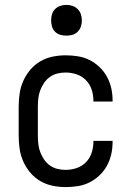

<svg xmlns="http://www.w3.org/2000/svg" viewBox="-20 -753 540 781"><path d="M247 8Q220 8 193.5 2.5Q167 -3 144 -16.5Q121 -30 103.5 -50.5Q86 -71 75 -95.5Q64 -120 60 -146.5Q56 -173 56 -200V-320Q56 -347 60 -373.5Q64 -400 75 -424.5Q86 -449 103.5 -469.5Q121 -490 144 -503.5Q167 -517 193.5 -522.5Q220 -528 247 -528Q272 -528 297 -524Q322 -520 344 -509Q366 -498 384.5 -480.5Q403 -463 415 -441Q427 -419 432.5 -394.5Q438 -370 438 -345V-340H360V-343Q360 -366 353 -388Q346 -410 330 -426.5Q314 -443 292 -450.5Q270 -458 247 -458Q230 -458 213.5 -454Q197 -450 183 -440Q169 -430 159.5 -416Q150 -402 144 -386.5Q138 -371 136 -354Q134 -337 134 -320V-200Q134 -183 136 -166Q138 -149 144 -133.5Q150 -118 159.5 -104Q169 -90 183 -80Q197 -70 213.5 -66Q230 -62 247 -62Q270 -62 292 -69.5Q314 -77 330 -93.5Q346 -110 353 -132Q360 -154 360 -177V-180H438V-175Q438 -150 432.5 -125.5Q427 -101 415 -79Q403 -57 384.5 -39.5Q366 -22 344 -11Q322 0 297 4Q272 8 247 8ZM250 -608Q237 -608 225 -611.5Q213 -615 204 -624Q195 -633 191.5 -645Q188 -657 188 -670Q188 -683 191.5 -695Q195 -707 204 -716Q213 -725 225 -729Q237 -733 250 -733Q263 -733 275 -729Q287 -725 296 -716Q305 -707 309 -695Q313 -683 313 -670Q313 -657 309 -645Q305 -633 296 -624Q287 -615 275 -611.5Q263 -608 250 -608Z"/></svg>

Font: Iosevka Term
Style: Regular
Weight: 400
Monospace: yes
Designer: Belleve Invis
Foundry: Belleve Invis
Version: Version 30.0.1